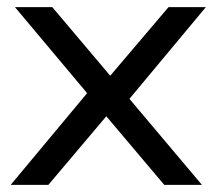

<svg xmlns="http://www.w3.org/2000/svg" viewBox="-20 -520 609 540"><path d="M548 0H442L279 -193L116 0H10L225 -258L22 -500H127L290 -307L454 -500H559L344 -242Z"/></svg>

Font: Panamera Medium
Style: Regular
Weight: 500
Designer: Bastien Sozeau
Foundry: NBR — Bastien Sozeau
Version: Version 3.002; ttfautohint (v1.8.4.7-5d5b);gftools[0.9.33]